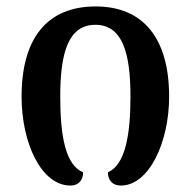

<svg xmlns="http://www.w3.org/2000/svg" viewBox="-20 -567 592 596"><path d="M199 9C224 9 238 -8 238 -32C183 -55 167 -145 167 -268C167 -405 193 -490 276 -490C358 -490 385 -407 385 -268C385 -148 369 -56 315 -32C315 -9 328 9 355 9C443 9 505 -126 505 -267C505 -449 424 -547 277 -547C126 -547 47 -448 47 -267C47 -125 107 9 199 9Z"/></svg>

Font: Noto Serif Georgian SemiCondensed Semi
Style: Regular
Weight: 600
Width: 4
Designer: Monotype Design Team
Foundry: Monotype Imaging Inc.
Version: Version 1.901